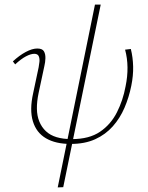

<svg xmlns="http://www.w3.org/2000/svg" viewBox="-20 -623 643 835"><path d="M287 3Q222 3 180 -21.5Q138 -46 123 -95.5Q108 -145 124 -217L148 -330Q150 -340 151.5 -354Q153 -368 148.5 -378.5Q144 -389 129 -389Q114 -389 93 -378Q72 -367 46 -343L36 -356Q64 -382 92 -397Q120 -412 142 -412Q164 -412 171 -400Q178 -388 177.5 -370Q177 -352 173 -336L148 -219Q140 -181 140.5 -150Q141 -119 151 -94.5Q161 -70 179.5 -52.5Q198 -35 226 -26.5Q254 -18 292 -18Q368 -18 415 -50Q462 -82 488.5 -134.5Q515 -187 526 -247Q535 -290 534.5 -330Q534 -370 524 -407L549 -410Q558 -374 559 -334Q560 -294 551 -250Q541 -200 521.5 -154.5Q502 -109 470.5 -73.5Q439 -38 394 -17.5Q349 3 287 3ZM231 192 393 -603H418L255 191Z"/></svg>

Font: Ysabeau Office Thin
Style: Italic
Weight: 250
Italic angle: -12°
Designer: Christian Thalmann (Catharsis Fonts)
Version: Version 2.001;gftools[0.9.30]; featfreeze: tnum,lnum,ss02